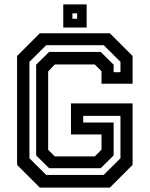

<svg xmlns="http://www.w3.org/2000/svg" viewBox="-20 -851 679 871"><path d="M160.5 0 57.5 -103V-597L160.5 -700H478.5L581.5 -597V-471H440.5V-528L410 -558.5H228.5L198.5 -527V-171.5L228.5 -141.5H410L440.5 -172V-241H302V-382H581.5V-103L478.5 0ZM189.5 -57.5H450.5L526.5 -133V-325.5H357.5V-295H495.5V-146L437 -88H203L144 -146V-557.5L203 -615.5H437L495.5 -557.5V-523.5H526.5V-570.5L450.5 -646H189.5L113.5 -570.5V-133ZM267 -726V-831H373V-726ZM308.5 -766H330V-790.5H308.5Z"/></svg>

Font: Tourney Thin SemiBold
Style: Regular
Weight: 600
Version: Version 1.015